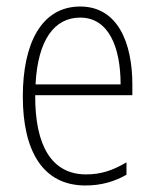

<svg xmlns="http://www.w3.org/2000/svg" viewBox="-20 -559 475 589"><path d="M226 -539C108 -539 50 -427 50 -263C50 -98 110 10 242 10C291 10 331 -2 368 -23V-61C324 -35 288 -24 244 -24C140 -24 87 -110 88 -267H386V-300C386 -428 341 -539 226 -539ZM226 -505C313 -505 350 -415 350 -300H89C96 -437 147 -505 226 -505Z"/></svg>

Font: Noto Sans Gurmukhi UI Condensed ExtraLight
Style: Regular
Weight: 200
Width: 3
Designer: Jelle Bosma - Monotype Design Team
Foundry: Monotype Imaging Inc.
Version: Version 2.004